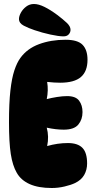

<svg xmlns="http://www.w3.org/2000/svg" viewBox="-20 -935 468 961"><path d="M308 -736Q369 -736 393.5 -710.5Q418 -685 418 -636Q418 -578 385 -549.5Q352 -521 281 -521Q267 -521 250.5 -522Q234 -523 216 -525Q223 -483 214 -439Q237 -445 265 -449.5Q293 -454 316 -454Q359 -454 376 -431Q393 -408 393 -374Q393 -337 372 -311.5Q351 -286 299 -286Q260 -286 214 -296Q226 -251 216 -204Q268 -219 320 -219Q369 -219 392.5 -195Q416 -171 416 -117Q416 -85 401.5 -59.5Q387 -34 356 -19Q335 -9 303 -1.5Q271 6 239 6Q172 6 128.5 -13.5Q85 -33 64 -70Q43 -106 34 -164Q25 -222 25 -323Q25 -419 32 -481.5Q39 -544 52 -583Q65 -622 82 -645Q116 -692 175.5 -714Q235 -736 308 -736ZM333 -786Q333 -773 324 -763Q315 -753 298 -753Q274 -753 232.5 -762Q191 -771 153 -784Q123 -794 99 -806.5Q75 -819 75 -840Q75 -854 84.5 -871.5Q94 -889 111 -902Q128 -915 150 -915Q173 -915 202.5 -900.5Q232 -886 267 -860Q296 -838 314.5 -820.5Q333 -803 333 -786Z"/></svg>

Font: DynaPuff Condensed
Style: Bold
Weight: 700
Width: 3
Designer: Toshi Omagari, Jennifer Daniel
Foundry: Google Fonts
Version: Version 2.000; ttfautohint (v1.8.4.7-5d5b)